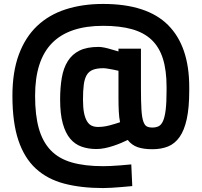

<svg xmlns="http://www.w3.org/2000/svg" viewBox="-20 -747 1025 974"><path d="M940 -288Q940 -201 927.5 -143.5Q915 -86 891 -52Q867 -18 832.5 -4Q798 10 753 10Q708 10 678 -0.5Q648 -11 628 -37Q614 -30 595 -22Q576 -14 555 -7Q534 0 512 4.5Q490 9 469 9Q428 9 394 -3Q360 -15 336 -43.5Q312 -72 298.5 -120.5Q285 -169 285 -242Q285 -303 293.5 -352.5Q302 -402 324 -437Q346 -472 383.5 -490.5Q421 -509 480 -509Q493 -509 510 -505.5Q527 -502 543 -497Q561 -492 581 -486V-500H695V-300Q695 -231 697.5 -191Q700 -151 707 -131Q714 -111 725 -105.5Q736 -100 753 -100Q771 -100 784.5 -106.5Q798 -113 807 -133Q816 -153 820.5 -190Q825 -227 825 -288V-306Q825 -390 806.5 -449Q788 -508 749 -545Q710 -582 649 -599Q588 -616 503 -616Q330 -616 244 -528.5Q158 -441 158 -261Q158 -163 177 -95.5Q196 -28 237 15Q278 58 344 77Q410 96 503 96Q518 96 542 95Q566 94 589 92Q616 90 646 87L651 197Q622 200 595 202Q572 204 546.5 205.5Q521 207 503 207Q392 207 306 184.5Q220 162 161.5 108Q103 54 73 -36Q43 -126 43 -261Q43 -382 75.5 -470Q108 -558 168 -615Q228 -672 313 -699.5Q398 -727 503 -727Q726 -727 833 -619.5Q940 -512 940 -305ZM477 -103Q506 -103 536 -111Q566 -119 589 -127Q584 -152 582.5 -183Q581 -214 581 -252V-388Q567 -391 553 -394Q541 -396 527.5 -398.5Q514 -401 504 -401Q472 -401 451.5 -393Q431 -385 420 -366.5Q409 -348 405 -317.5Q401 -287 401 -242Q401 -200 406.5 -173.5Q412 -147 422 -131Q432 -115 446 -109Q460 -103 477 -103Z"/></svg>

Font: Panefresco 800wt
Style: Regular
Weight: 800
Designer: Campivisivi
Foundry: Campivisivi & Chank Co
Version: Version 1.001